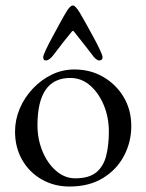

<svg xmlns="http://www.w3.org/2000/svg" viewBox="-20 -668 535 702"><path d="M243 -553Q213 -517 177 -469Q161 -447 147 -447Q138 -447 138 -459Q138 -465 147.5 -485.5Q157 -506 171.5 -532.5Q186 -559 199.5 -584Q213 -609 221 -622Q236 -648 246 -648Q256 -648 272 -621Q280 -608 293.5 -583.5Q307 -559 321.5 -532.5Q336 -506 345.5 -485.5Q355 -465 355 -459Q355 -447 343 -447Q331 -447 316 -469Q298 -493 250 -553Q246 -557 243 -553ZM35 -187Q35 -230 52 -270.5Q69 -311 99.5 -343.5Q130 -376 169 -395Q208 -414 252 -414Q311 -414 358 -386.5Q405 -359 432.5 -312.5Q460 -266 460 -207Q460 -149 433.5 -98.5Q407 -48 356.5 -17Q306 14 234 14Q178 14 132.5 -12Q87 -38 61 -83.5Q35 -129 35 -187ZM237 -383Q117 -383 117 -210Q117 -159 135.5 -114.5Q154 -70 185.5 -43Q217 -16 255 -16Q305 -16 331.5 -37.5Q358 -59 368 -97.5Q378 -136 378 -187Q378 -239 359.5 -283.5Q341 -328 309.5 -355.5Q278 -383 237 -383Z"/></svg>

Font: Benne
Style: Regular
Weight: 400
Designer: John-Daniel Harrington
Version: Version 1.001